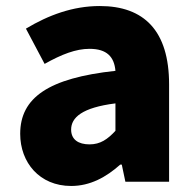

<svg xmlns="http://www.w3.org/2000/svg" viewBox="-20 -563 646 637"><path d="M216 54C279 54 332 25 379 -17H384L396 40H541V-283C541 -461 458 -543 311 -543C222 -543 141 -513 66 -468L128 -351C185 -383 232 -401 277 -401C335 -401 359 -374 363 -328C141 -304 47 -239 47 -119C47 -24 111 54 216 54ZM216 -133C216 -173 252 -206 363 -220V-129C337 -101 313 -84 277 -84C240 -84 216 -100 216 -133Z"/></svg>

Font: コーポレート・ロゴ ver3 Bold
Style: Regular
Weight: 700
Designer: [KANA_main] LOGOTYPE.JP [Source Han Sans] Ryoko NISHIZUKA 西塚涼子 (kana, bopomofo & ideographs); Paul D. Hunt (Latin, Greek
Version: Version 12.001;FEAKit 1.0